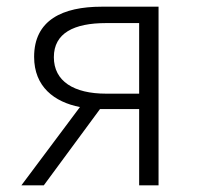

<svg xmlns="http://www.w3.org/2000/svg" viewBox="-20 -554 594 574"><path d="M297 -274C201 -274 141 -311 141 -383C141 -455 201 -485 297 -485H396V-274ZM44 0H111L279 -228H280H396V0H454V-534H284C167 -534 82 -494 82 -384C82 -295 142 -249 219 -234Z"/></svg>

Font: GenYoGothic2 TW L
Style: Regular
Weight: 300
Version: Version 2.100;PS 2.1;hotconv 16.6.51;makeotf.lib2.5.65220 DE